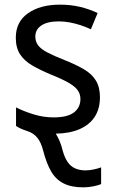

<svg xmlns="http://www.w3.org/2000/svg" viewBox="-20 -566 492 826"><path d="M338 240Q287 240 253.5 223Q220 206 200 171.5Q180 137 166 83Q157 47 140.5 26.5Q124 6 95 -3Q80 -8 70 -12.5Q60 -17 49 -24V-104Q80 -88 123 -74.5Q166 -61 210 -61Q271 -61 298.5 -82.5Q326 -104 326 -140Q326 -160 315.5 -176Q305 -192 278.5 -208Q252 -224 202 -244Q154 -264 119.5 -284Q85 -304 66.5 -332Q48 -360 48 -404Q48 -472 100.5 -509Q153 -546 238 -546Q284 -546 324 -536.5Q364 -527 400 -510L371 -440Q350 -450 327 -457.5Q304 -465 280.5 -469.5Q257 -474 233 -474Q184 -474 158 -456.5Q132 -439 132 -409Q132 -387 144 -371Q156 -355 183.5 -340.5Q211 -326 259 -307Q307 -288 341 -268Q375 -248 392.5 -219.5Q410 -191 410 -148Q410 -98 387.5 -63.5Q365 -29 322.5 -10.5Q280 8 220 9Q230 25 237.5 43.5Q245 62 250 83Q258 112 271 131Q284 150 303.5 158.5Q323 167 348 167Q364 167 383 163Q402 159 415 154V226Q404 231 382 235.5Q360 240 338 240Z"/></svg>

Font: Noto Sans Display
Style: Regular
Weight: 400
Designer: Monotype Design Team
Foundry: Monotype Imaging Inc.
Version: Version 2.003